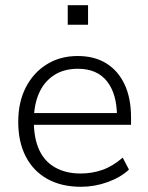

<svg xmlns="http://www.w3.org/2000/svg" viewBox="-20 -709 567 737"><path d="M291 8Q216 8 162 -22Q108 -52 79 -108Q50 -164 50 -241Q50 -317 79 -373.5Q108 -430 159.5 -462Q211 -494 278 -494Q343 -494 388.5 -465.5Q434 -437 458.5 -384.5Q483 -332 483 -258V-230H94V-275H445L429 -262Q429 -348 391 -396.5Q353 -445 279 -445Q224 -445 186 -419.5Q148 -394 129 -349.5Q110 -305 110 -247V-242Q110 -178 130.5 -133.5Q151 -89 192 -66Q233 -43 289 -43Q334 -43 373.5 -57Q413 -71 451 -104L475 -58Q443 -28 393 -10Q343 8 291 8ZM240 -614V-689H318V-614Z"/></svg>

Font: Nunito Sans 12pt ExtraLight Light
Style: Regular
Weight: 300
Version: Version 3.101;gftools[0.9.27]